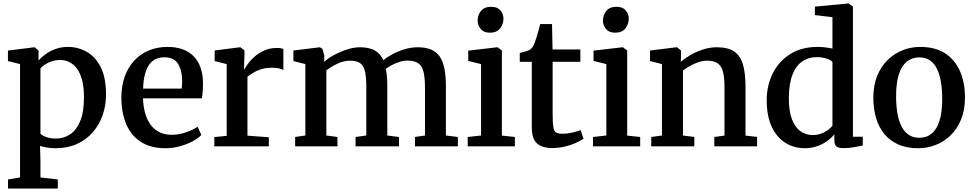

<svg xmlns="http://www.w3.org/2000/svg" viewBox="-20 -839 5585 1101"><path d="M26 242V190L95 178.5V-471.5L25.5 -489V-549L176.5 -568H178.5L201 -549.5V-492Q216.5 -510 241 -528Q265.5 -546 298.2 -558Q331 -570 370 -570Q427 -570 477 -542Q527 -514 557.5 -454Q588 -394 588 -297Q588 -234.5 568.5 -178.8Q549 -123 511.8 -80.2Q474.5 -37.5 420.8 -13.2Q367 11 298 11Q275.5 11 250.5 7.2Q225.5 3.5 209.5 -2.5L212 81V178.5L311.5 190V242ZM301.5 -44.5Q346 -44.5 382.2 -68.8Q418.5 -93 440 -145Q461.5 -197 461.5 -281.5Q461.5 -338 451 -378.5Q440.5 -419 421.8 -444.8Q403 -470.5 378.2 -482.8Q353.5 -495 325 -495Q299.5 -495 277.2 -487.5Q255 -480 238.2 -469Q221.5 -458 212 -447V-72.5Q219.5 -62.5 244.2 -53.5Q269 -44.5 301.5 -44.5Z M929.5 11Q843 11 786.8 -26Q730.5 -63 703.2 -128.5Q676 -194 676 -279Q676 -346 695.2 -399.8Q714.5 -453.5 749.8 -491.5Q785 -529.5 833.5 -549.8Q882 -570 940 -570Q1036.5 -570 1088.8 -518Q1141 -466 1144 -369.5Q1144 -338.5 1142.5 -315.5Q1141 -292.5 1137 -275H800Q801.5 -228 812.5 -189.5Q823.5 -151 844 -123.2Q864.5 -95.5 894.8 -80.8Q925 -66 964.5 -66Q1006 -66 1048.2 -80.8Q1090.5 -95.5 1113 -112.5L1134.5 -65Q1117.5 -46.5 1085.5 -29.2Q1053.5 -12 1012.8 -0.5Q972 11 929.5 11ZM800.5 -331H1022Q1023 -340 1023.8 -352Q1024.5 -364 1024.5 -373.5Q1024.5 -434 1001.5 -472.2Q978.5 -510.5 922.5 -510.5Q897.5 -510.5 876.2 -501.8Q855 -493 838.8 -472.8Q822.5 -452.5 812.5 -417.8Q802.5 -383 800.5 -331Z M1209 0V-53L1280 -60V-471.5L1211 -489V-549.5L1356 -568H1358.5L1382 -549.5V-530L1379 -442H1382Q1386.5 -451.5 1400.5 -471.5Q1414.5 -491.5 1438.2 -512.8Q1462 -534 1494.5 -549Q1527 -564 1567.5 -564Q1582 -564 1590.8 -562.2Q1599.5 -560.5 1605 -558.5V-437Q1598 -442.5 1581.8 -446.5Q1565.5 -450.5 1539.5 -450.5Q1502.5 -450.5 1475.5 -441.5Q1448.5 -432.5 1430 -420.5Q1411.5 -408.5 1399 -399.5V-61L1521.5 -52V0Z M1672.5 0V-53.5L1731 -62V-471.5L1662.5 -489V-549.5L1814.5 -568L1829 -559L1839.5 -520.5L1839 -484.5Q1861 -505 1896.8 -524.2Q1932.5 -543.5 1971.5 -555.8Q2010.5 -568 2042.5 -568Q2096 -568 2128.8 -549.8Q2161.5 -531.5 2178.5 -493.5Q2198.5 -511 2230.8 -528.2Q2263 -545.5 2300.8 -556.8Q2338.5 -568 2374.5 -568Q2420.5 -568 2452 -554.8Q2483.5 -541.5 2502 -514Q2520.5 -486.5 2528.8 -443.8Q2537 -401 2537 -341.5V-62L2605.5 -53.5V0H2359.5V-53.5L2417 -62V-337.5Q2417 -390.5 2409.2 -424.8Q2401.5 -459 2379.8 -475.2Q2358 -491.5 2317 -491.5Q2294.5 -491.5 2271.2 -484.2Q2248 -477 2227.5 -466Q2207 -455 2192.5 -444.5Q2195.5 -430 2197.5 -413.5Q2199.5 -397 2200.2 -378.8Q2201 -360.5 2201 -340V-62L2268 -53.5V0H2019V-53.5L2080.5 -62V-340.5Q2080.5 -393 2073.8 -426.2Q2067 -459.5 2047.2 -475.2Q2027.5 -491 1987.5 -491Q1950.5 -491 1913.5 -473.2Q1876.5 -455.5 1851.5 -435.5V-62L1915 -53.5V0Z M2662 0V-53.5L2738.5 -62V-471.5L2665 -489.5V-548.5L2831 -568H2833L2858 -549.5V-61.5L2932.5 -53.5V0ZM2788.5 -651.5Q2754.5 -651.5 2736.8 -672.5Q2719 -693.5 2719 -721Q2719 -752.5 2738.2 -776.2Q2757.5 -800 2796.5 -800H2797.5Q2831.5 -800 2849.2 -779.8Q2867 -759.5 2867 -732Q2867 -700.5 2847.8 -676Q2828.5 -651.5 2789.5 -651.5Z M3146.5 10Q3089.5 10 3059.5 -16.5Q3029.5 -43 3029.5 -108V-484.5H2960.5V-535Q2971 -538 2983 -541.2Q2995 -544.5 3005.5 -548Q3016 -551.5 3021.5 -556Q3027.5 -561 3031.8 -566.2Q3036 -571.5 3039.8 -578.8Q3043.5 -586 3047 -596Q3052 -608.5 3057.8 -628.5Q3063.5 -648.5 3069.2 -668.5Q3075 -688.5 3078 -701H3145.5L3148.5 -555.5H3308V-484.5H3149V-188Q3149 -134.5 3153 -110Q3157 -85.5 3169.5 -78.8Q3182 -72 3206.5 -72Q3233.5 -72 3263.2 -79Q3293 -86 3309.5 -93L3326 -43.5Q3310 -31.5 3281.2 -19Q3252.5 -6.5 3217.2 1.8Q3182 10 3146.5 10Z M3380.5 0V-53.5L3457 -62V-471.5L3383.5 -489.5V-548.5L3549.5 -568H3551.5L3576.5 -549.5V-61.5L3651 -53.5V0ZM3507 -651.5Q3473 -651.5 3455.2 -672.5Q3437.5 -693.5 3437.5 -721Q3437.5 -752.5 3456.8 -776.2Q3476 -800 3515 -800H3516Q3550 -800 3567.8 -779.8Q3585.5 -759.5 3585.5 -732Q3585.5 -700.5 3566.2 -676Q3547 -651.5 3508 -651.5Z M3776 -62V-471.5L3707.5 -489V-549.5L3859.5 -568H3862.5L3885 -549.5V-509L3884 -484.5Q3905.5 -504 3938.8 -523.2Q3972 -542.5 4011.5 -555.2Q4051 -568 4090.5 -568Q4153 -568 4188.8 -544.5Q4224.5 -521 4239.8 -471.2Q4255 -421.5 4255 -342V-61.5L4321.5 -54V0H4076V-53.5L4134.5 -61.5V-340.5Q4134.5 -393 4126.2 -426.2Q4118 -459.5 4096.5 -475.2Q4075 -491 4035 -491Q4009.5 -491 3984 -482.2Q3958.5 -473.5 3935.8 -460.5Q3913 -447.5 3896.5 -435V-62L3961.5 -53.5V0H3714.5V-53.5Z M4595 11Q4551 11 4511.8 -5.2Q4472.5 -21.5 4442 -55.2Q4411.5 -89 4394 -141Q4376.5 -193 4376.5 -264Q4376.5 -347.5 4410.8 -417Q4445 -486.5 4510.2 -528.2Q4575.5 -570 4669 -570Q4692 -570 4713.8 -567.2Q4735.5 -564.5 4753.5 -560.5V-740.5L4653 -752.5V-801L4843.5 -819H4846.5L4871 -801V-55H4927.5V-4.5Q4906.5 0 4876.8 5.2Q4847 10.5 4817 10.5Q4791 10.5 4777.8 2Q4764.5 -6.5 4764.5 -38.5V-69Q4747.5 -47.5 4721.8 -29.2Q4696 -11 4663.8 0Q4631.5 11 4595 11ZM4640 -64.5Q4666.5 -64.5 4688.8 -72.8Q4711 -81 4727.8 -93.5Q4744.5 -106 4753.5 -118V-483.5Q4746 -494.5 4719.8 -503Q4693.5 -511.5 4663 -511.5Q4618.5 -511.5 4582.8 -488.5Q4547 -465.5 4525.8 -414.5Q4504.5 -363.5 4503.5 -279.5Q4503 -203 4521.2 -155.5Q4539.5 -108 4570.8 -86.2Q4602 -64.5 4640 -64.5Z M4988 -278.5Q4988 -349.5 5010.2 -404Q5032.5 -458.5 5070.5 -495.5Q5108.5 -532.5 5156.5 -551.2Q5204.5 -570 5256.5 -570Q5343 -570 5400 -532.8Q5457 -495.5 5485.2 -430.2Q5513.5 -365 5513.5 -280.5Q5513.5 -208.5 5491.2 -154Q5469 -99.5 5431 -62.8Q5393 -26 5344.8 -7.5Q5296.5 11 5244.5 11Q5180 11 5131.8 -10.2Q5083.5 -31.5 5051.5 -70.2Q5019.5 -109 5003.8 -162Q4988 -215 4988 -278.5ZM5252 -49Q5294 -49 5323.2 -73.5Q5352.5 -98 5367.8 -147.5Q5383 -197 5383 -272Q5383 -324.5 5375.8 -368.2Q5368.5 -412 5353.2 -443.8Q5338 -475.5 5312.8 -492.8Q5287.5 -510 5251.5 -510Q5209.5 -510 5179.8 -485.5Q5150 -461 5134.2 -411.8Q5118.5 -362.5 5118.5 -287Q5118.5 -234 5126 -190.2Q5133.5 -146.5 5149.5 -114.8Q5165.5 -83 5190.8 -66Q5216 -49 5252 -49Z"/></svg>

Font: Merriweather Light 18pt SemiBold
Style: Regular
Weight: 600
Version: Version 2.100